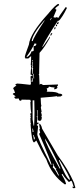

<svg xmlns="http://www.w3.org/2000/svg" viewBox="-20 -827 437 1003"><path d="M244.1 -721.7 250 -733.4H247.1L241.2 -721.7ZM287.1 89.8V86.9Q278.3 66.4 271.5 57.6Q274.4 57.6 274.4 53.7Q266.6 53.7 257.8 27.3Q254.9 27.3 254.9 30.3L258.8 37.1Q255.9 42 255.9 48.8Q262.7 48.8 284.2 89.8ZM345.7 112.3Q344.7 93.8 291 8.8H288.1V11.7Q324.2 101.6 342.8 112.3ZM294.9 53.7V50.8Q241.2 -65.4 214.8 -103.5Q214.8 -82 292 53.7ZM160.2 -98.6Q160.2 -104.5 163.1 -104.5Q157.2 -114.3 156.2 -122.1H153.3L157.2 -98.6ZM150.4 -136.7 156.2 -140.6Q152.3 -145.5 152.3 -155.3H149.4ZM158.2 -170.9Q160.2 -205.1 160.2 -242.2L159.2 -302.7H150.4V-203.1L155.3 -170.9ZM150.4 -399.4V-403.3Q150.4 -408.2 152.3 -408.2Q149.4 -413.1 149.4 -419.9H146.5V-411.1Q149.4 -411.1 149.4 -408.2Q143.6 -407.2 143.6 -401.4ZM158.2 -417 157.2 -441.4H154.3L155.3 -417ZM151.4 -441.4V-453.1Q151.4 -467.8 153.3 -468.8L150.4 -474.6Q150.4 -480.5 153.3 -480.5Q153.3 -483.4 150.4 -483.4Q152.3 -494.1 152.3 -504.9L149.4 -503.9L147.5 -467.8L148.4 -441.4ZM149.4 -506.8 152.3 -507.8V-513.7H149.4ZM124 -530.3Q139.6 -540 144.5 -558.6Q156.2 -558.6 156.2 -564.5L155.3 -585.9Q169.9 -585.9 169.9 -597.7V-598.6Q165 -598.6 161.1 -600.6Q147.5 -570.3 118.2 -530.3ZM151.4 -612.3Q151.4 -626 213.9 -720.7L210.9 -719.7Q150.4 -649.4 145.5 -612.3ZM368.2 156.2H365.2Q358.4 156.2 358.4 147.5L365.2 150.4L364.3 147.5Q356.4 117.2 351.6 117.2L339.8 124Q308.6 90.8 308.6 83H302.7V85.9Q319.3 111.3 325.2 133.8L319.3 136.7Q251 88.9 221.7 4.9Q203.1 -23.4 169.9 -92.8L158.2 -83Q145.5 -83 139.6 -178.7H142.6L139.6 -184.6L138.7 -209Q138.7 -211.9 141.6 -211.9L138.7 -217.8L140.6 -224.6Q137.7 -229.5 137.7 -233.4L143.6 -236.3Q139.6 -251 138.7 -293Q138.7 -295.9 141.6 -295.9Q138.7 -301.8 138.7 -305.7L92.8 -306.6Q92.8 -300.8 85.9 -300.8Q80.1 -300.8 78.1 -312.5L62.5 -311.5Q58.6 -311.5 53.7 -320.3Q59.6 -323.2 62.5 -323.2L46.9 -335Q46.9 -340.8 58.6 -341.8Q53.7 -358.4 48.8 -365.2Q48.8 -369.1 66.4 -380.9Q60.5 -380.9 60.5 -386.7Q65.4 -389.6 69.3 -390.6Q80.1 -390.6 138.7 -383.8L141.6 -389.6L139.6 -425.8Q140.6 -431.6 145.5 -431.6Q145.5 -428.7 149.4 -428.7L148.4 -435.5H146.5Q144.5 -435.5 139.6 -437.5Q140.6 -470.7 144.5 -470.7Q141.6 -476.6 141.6 -480.5Q141.6 -483.4 144.5 -483.4Q143.6 -486.3 140.6 -486.3Q142.6 -509.8 142.6 -534.2L127.9 -521.5H112.3Q112.3 -527.3 109.4 -527.3Q109.4 -537.1 130.9 -593.8Q136.7 -651.4 230.5 -753.9Q273.4 -806.6 286.1 -806.6L289.1 -800.8Q268.6 -786.1 268.6 -782.2Q270.5 -776.4 275.4 -776.4L258.8 -737.3Q261.7 -737.3 267.6 -734.4Q273.4 -737.3 276.4 -737.3Q282.2 -734.4 286.1 -734.4Q286.1 -739.3 323.2 -790Q329.1 -789.1 329.1 -784.2Q305.7 -736.3 286.1 -716.8Q286.1 -719.7 283.2 -719.7Q225.6 -632.8 201.2 -584V-581.1Q204.1 -581.1 241.2 -636.7V-630.9Q212.9 -579.1 186.5 -550.8Q184.6 -491.2 184.6 -459V-439.5H181.6L184.6 -433.6L186.5 -384.8L192.4 -388.7H195.3L205.1 -382.8L283.2 -385.7Q283.2 -377 277.3 -376L280.3 -370.1Q277.3 -361.3 262.7 -360.4Q262.7 -365.2 265.6 -370.1H261.7Q250 -370.1 235.4 -375Q235.4 -367.2 223.6 -365.2Q226.6 -361.3 226.6 -350.6Q223.6 -350.6 223.6 -347.7H237.3Q277.3 -347.7 287.1 -337.9Q305.7 -337.9 305.7 -329.1L296.9 -323.2L279.3 -322.3Q276.4 -322.3 276.4 -325.2Q271.5 -322.3 192.4 -316.4Q193.4 -279.3 196.3 -274.4Q193.4 -268.6 193.4 -264.6L197.3 -244.1L194.3 -238.3Q198.2 -232.4 198.2 -224.6Q198.2 -219.7 195.3 -219.7Q195.3 -216.8 198.2 -216.8V-213.9Q198.2 -196.3 187.5 -195.3Q181.6 -198.2 177.7 -198.2L175.8 -252H172.9L174.8 -219.7L170.9 -218.8L174.8 -212.9Q174.8 -199.2 172.9 -186.5H181.6Q181.6 -177.7 175.8 -176.8Q175.8 -179.7 173.8 -179.7H172.9V-170.9H178.7V-168Q178.7 -158.2 174.8 -126Q174.8 -106.4 246.1 34.2H249Q249 20.5 183.6 -128.9Q189.5 -129.9 189.5 -135.7L185.5 -150.4Q185.5 -153.3 188.5 -153.3Q185.5 -167 184.6 -180.7Q194.3 -180.7 200.2 -154.3L281.2 -15.6Q335 55.7 367.2 128.9Q367.2 133.8 374 153.3ZM244.1 -639.6V-647.5Q244.1 -651.4 252 -655.3L252.9 -652.3Q248 -640.6 244.1 -639.6ZM263.7 -673.8V-679.7Q264.6 -685.5 269.5 -686.5V-679.7Q269.5 -673.8 263.7 -673.8ZM272.5 -689.5 271.5 -698.2H278.3V-695.3Q278.3 -689.5 272.5 -689.5ZM284.2 -701.2H278.3L277.3 -704.1Q277.3 -709 286.1 -713.9V-710.9Q284.2 -705.1 284.2 -701.2Z"/></svg>

Font: Blackcraft
Style: Regular
Weight: 400
Designer: GGBotNet
Foundry: GGBotNet
Version: 1.00